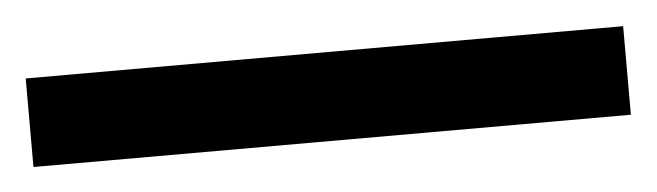

<svg xmlns="http://www.w3.org/2000/svg" viewBox="-27 -879 554 162"><g transform="rotate(-5 250.0 -797.5)"><path d="M503 -760V-835H-3V-760Z"/></g></svg>

Font: Noto Sans Bengali UI Medium
Style: Regular
Weight: 500
Designer: Jelle Bosma - Monotype Design Team
Foundry: Monotype Imaging Inc.
Version: Version 2.003